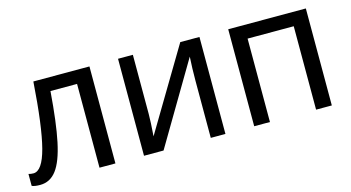

<svg xmlns="http://www.w3.org/2000/svg" viewBox="-65 -777 1875 1025"><g transform="rotate(-15 872.5 -264.5)"><path d="M381 0V-463H234Q221 -291 199.5 -189Q178 -87 142.5 -40Q107 7 52 7Q21 7 6 0V-66Q17 -62 33 -62Q82 -62 112 -176.5Q142 -291 159 -536H469V0Z M709 -209Q709 -168 703 -87L971 -536H1077V0H996V-316Q996 -346 997 -383.5Q998 -421 1000 -448L735 0H627V-536H709Z M1665 0H1578V-461H1323V0H1236V-536H1665Z"/></g></svg>

Font: Noto Sans Display
Style: Regular
Weight: 400
Designer: Monotype Design team
Foundry: Monotype Imaging Inc.
Version: Version 1.000